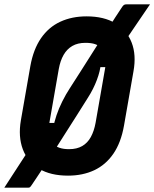

<svg xmlns="http://www.w3.org/2000/svg" viewBox="-39 -796 717 892"><path d="M658 -776Q620 -721 583.5 -666.5Q547 -612 512 -561L506 -484H410L429 -499Q427 -467 411 -424.5Q395 -382 370 -343Q345 -303 319 -262Q293 -221 266.5 -179.5Q240 -138 214 -97Q208 -87 201 -76.5Q194 -66 187 -55Q172 -32 158 -11Q144 10 131.5 29Q119 48 108 64Q102 73 99 74.5Q96 76 89 76Q84 76 68.5 76Q53 76 34 76Q15 76 0 76Q-15 76 -19 76Q-4 53 16 22Q36 -9 55 -38Q74 -67 85 -84L167 -225H225L208 -201Q213 -229 223.5 -260.5Q234 -292 250.5 -325Q267 -358 286 -387Q313 -429 339.5 -470.5Q366 -512 391.5 -552.5Q417 -593 442 -632Q449 -641 455 -650.5Q461 -660 467 -669Q482 -693 496 -714.5Q510 -736 524 -757Q532 -770 536.5 -773Q541 -776 551 -776Q571 -776 588 -776Q605 -776 622.5 -776Q640 -776 658 -776ZM363 -720Q444 -720 497 -688Q550 -656 572.5 -598.5Q595 -541 581 -464L537 -212Q523 -133 487.5 -81.5Q452 -30 398.5 -5Q345 20 277 20Q196 20 142.5 -12Q89 -44 67 -102.5Q45 -161 58 -237L102 -489Q116 -567 151.5 -618.5Q187 -670 241 -695Q295 -720 363 -720ZM191 -229Q185 -197 188 -170.5Q191 -144 208 -127Q219 -116 237 -109.5Q255 -103 282 -103Q318 -103 343 -117.5Q368 -132 383 -159.5Q398 -187 405 -225L448 -471Q453 -494 453 -513Q453 -532 447.5 -547.5Q442 -563 432 -573Q420 -585 402.5 -591Q385 -597 358 -597Q322 -597 297 -582.5Q272 -568 256.5 -541Q241 -514 234 -475Z"/></svg>

Font: RecMonoLinear Nerd Font Mono
Style: Bold Italic
Weight: 700
Italic angle: -10°
Monospace: yes
Version: Version 1.085; ttfautohint (v1.8.4.7-5d5b);Nerd Fonts 3.2.1